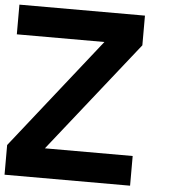

<svg xmlns="http://www.w3.org/2000/svg" viewBox="-55 -851 793 902"><g transform="rotate(5 341.0 -400.0)"><path d="M413 -661 0 -139V1H592V-139H178L592 -661V-801H0V-661Z"/></g></svg>

Font: MintSans
Style: Bold
Weight: 700
Version: Version 2.0